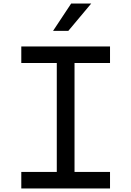

<svg xmlns="http://www.w3.org/2000/svg" viewBox="-20 -1062 740 1082"><path d="M100 0V-93H300V-707H100V-800H600V-707H400V-93H600V0ZM279 -888 381 -1042H494L365 -888Z"/></svg>

Font: Martian Mono Light
Style: Regular
Weight: 300
Monospace: yes
Designer: Roman Shamin
Foundry: Evil Martians
Version: Version 1.000; ttfautohint (v1.8.4.7-5d5b)